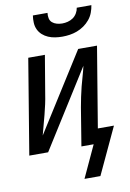

<svg xmlns="http://www.w3.org/2000/svg" viewBox="-99 -800 698 1034"><g transform="rotate(-10 250.0 -282.5)"><path d="M293 -600Q273 -600 253.5 -603Q234 -606 216.5 -613.5Q199 -621 185 -633.5Q171 -646 163 -663Q155 -680 154 -700Q153 -720 156 -740H236Q234 -725 237 -710.5Q240 -696 250.5 -687Q261 -678 275.5 -674Q290 -670 305 -670Q320 -670 335.5 -674Q351 -678 364 -687Q377 -696 385.5 -710.5Q394 -725 396 -740H476Q473 -720 465.5 -700Q458 -680 444 -663Q430 -646 412 -633.5Q394 -621 374 -613.5Q354 -606 333.5 -603Q313 -600 293 -600ZM277 175 358 0H291L325 -208Q330 -235 335.5 -262.5Q341 -290 348 -317Q355 -344 363 -371.5Q371 -399 377 -426L109 0H6L92 -520H183L148 -312Q144 -285 138 -257.5Q132 -230 125 -203Q118 -176 110.5 -148.5Q103 -121 96 -94L365 -520H468L395 -80H483L364 175Z"/></g></svg>

Font: Iosevka SS04 Medium Oblique
Style: Regular
Weight: 500
Italic angle: -9°
Monospace: yes
Designer: Belleve Invis
Foundry: Belleve Invis
Version: Version 19.0.0; ttfautohint (v1.8.4)